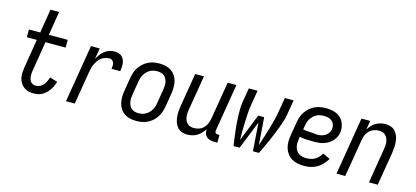

<svg xmlns="http://www.w3.org/2000/svg" viewBox="-61 -1200 3622 1673"><g transform="rotate(15 1750.0 -363.5)"><path d="M279 8Q254 8 230.5 2.5Q207 -3 188.5 -17Q170 -31 157.5 -51Q145 -71 140 -94.5Q135 -118 136.5 -143Q138 -168 142 -193L184 -450H94V-520H196L231 -735H309L274 -520H444V-450H262L218 -181Q216 -168 215 -154.5Q214 -141 215.5 -128Q217 -115 221 -102.5Q225 -90 233 -80.5Q241 -71 253.5 -66.5Q266 -62 279 -62Q298 -62 315.5 -71Q333 -80 346 -95Q359 -110 367 -128Q375 -146 380 -164L450 -143Q445 -124 436.5 -105.5Q428 -87 416.5 -69.5Q405 -52 389.5 -37Q374 -22 356.5 -11.5Q339 -1 318.5 3.5Q298 8 279 8Z M568 0 654 -520H733L716 -420Q727 -442 742 -462Q757 -482 776.5 -497.5Q796 -513 819 -520.5Q842 -528 865 -528Q883 -528 900.5 -523.5Q918 -519 930.5 -507.5Q943 -496 950.5 -480.5Q958 -465 960 -447.5Q962 -430 961 -411.5Q960 -393 957 -375H878Q880 -389 881 -403Q882 -417 877.5 -429.5Q873 -442 862.5 -450Q852 -458 838 -458Q819 -458 800 -452Q781 -446 764.5 -433.5Q748 -421 736.5 -404Q725 -387 716.5 -369Q708 -351 703.5 -332.5Q699 -314 696 -295L647 0Z M1203 8Q1174 8 1146.5 2Q1119 -4 1096.5 -19Q1074 -34 1059 -56.5Q1044 -79 1037.5 -106Q1031 -133 1031 -161.5Q1031 -190 1036 -219L1056 -339Q1060 -364 1068 -389Q1076 -414 1091 -436.5Q1106 -459 1126 -477Q1146 -495 1170 -507Q1194 -519 1219.5 -523.5Q1245 -528 1270 -528Q1299 -528 1326.5 -522Q1354 -516 1376.5 -501Q1399 -486 1414.5 -463.5Q1430 -441 1436.5 -414Q1443 -387 1442.5 -358.5Q1442 -330 1438 -301L1418 -181Q1414 -156 1405.5 -131Q1397 -106 1382.5 -83.5Q1368 -61 1348 -43Q1328 -25 1304 -13Q1280 -1 1254 3.5Q1228 8 1203 8ZM1204 -62Q1221 -62 1237.5 -65.5Q1254 -69 1269.5 -78Q1285 -87 1297.5 -100Q1310 -113 1319 -128Q1328 -143 1333 -159.5Q1338 -176 1340 -192L1360 -312Q1363 -330 1364 -347.5Q1365 -365 1362.5 -381.5Q1360 -398 1352.5 -413Q1345 -428 1332.5 -438.5Q1320 -449 1303.5 -453.5Q1287 -458 1270 -458Q1253 -458 1236 -454.5Q1219 -451 1203.5 -442Q1188 -433 1175.5 -420Q1163 -407 1154 -392Q1145 -377 1140.5 -360.5Q1136 -344 1133 -328L1113 -208Q1110 -190 1109 -172.5Q1108 -155 1111 -138.5Q1114 -122 1121.5 -107Q1129 -92 1141 -81.5Q1153 -71 1170 -66.5Q1187 -62 1204 -62Z M1663 8Q1637 8 1613.5 -0.5Q1590 -9 1574 -27Q1558 -45 1550 -68Q1542 -91 1539 -116Q1536 -141 1538 -167Q1540 -193 1544 -219L1594 -520H1673L1621 -208Q1618 -191 1617 -174Q1616 -157 1618 -140.5Q1620 -124 1626.5 -109Q1633 -94 1644.5 -83Q1656 -72 1672 -67Q1688 -62 1705 -62Q1728 -62 1751.5 -70.5Q1775 -79 1792 -97Q1809 -115 1818 -137.5Q1827 -160 1831 -183L1887 -520H1966L1895 -93Q1894 -86 1895 -80Q1896 -74 1899.5 -70Q1903 -66 1908.5 -64Q1914 -62 1921 -62H1936L1935 8H1909Q1889 8 1870.5 3.5Q1852 -1 1838 -13.5Q1824 -26 1818.5 -44Q1813 -62 1815 -82Q1803 -62 1786.5 -44.5Q1770 -27 1750 -15Q1730 -3 1707.5 2.5Q1685 8 1663 8Z M2079 0Q2074 -32 2070 -64Q2066 -96 2062 -128Q2058 -160 2055.5 -192.5Q2053 -225 2051.5 -257.5Q2050 -290 2050.5 -323.5Q2051 -357 2056 -390L2078 -520H2157L2135 -390Q2128 -349 2125.5 -308.5Q2123 -268 2121.5 -227.5Q2120 -187 2119.5 -146.5Q2119 -106 2120 -66L2218 -312H2272L2290 -66Q2303 -106 2316.5 -146.5Q2330 -187 2341.5 -227.5Q2353 -268 2363.5 -308.5Q2374 -349 2381 -390L2403 -520H2482L2460 -390Q2455 -357 2444.5 -323.5Q2434 -290 2421.5 -257.5Q2409 -225 2395.5 -192.5Q2382 -160 2368 -128Q2354 -96 2339 -64Q2324 -32 2309 0H2254L2236 -254L2134 0Z M2718 8Q2688 8 2659 2.5Q2630 -3 2606 -17Q2582 -31 2565 -53.5Q2548 -76 2539.5 -103Q2531 -130 2531 -159.5Q2531 -189 2536 -219L2556 -339Q2560 -364 2568 -389Q2576 -414 2591 -436.5Q2606 -459 2626.5 -477.5Q2647 -496 2671.5 -507.5Q2696 -519 2721.5 -523.5Q2747 -528 2772 -528Q2797 -528 2821.5 -524Q2846 -520 2867.5 -510.5Q2889 -501 2906 -485Q2923 -469 2933 -448Q2943 -427 2947 -402.5Q2951 -378 2947 -353Q2944 -333 2934 -313Q2924 -293 2909 -276.5Q2894 -260 2875 -248.5Q2856 -237 2835.5 -230Q2815 -223 2794 -220.5Q2773 -218 2752 -218Q2718 -218 2683 -219.5Q2648 -221 2616 -227L2613 -208Q2610 -189 2609.5 -171Q2609 -153 2613 -135.5Q2617 -118 2626.5 -103.5Q2636 -89 2650 -79.5Q2664 -70 2682 -66Q2700 -62 2718 -62Q2738 -62 2757.5 -66Q2777 -70 2795 -80.5Q2813 -91 2827.5 -106.5Q2842 -122 2852 -140L2917 -108Q2901 -82 2880 -59Q2859 -36 2832.5 -20.5Q2806 -5 2776 1.5Q2746 8 2718 8ZM2764 -285Q2781 -285 2798 -289.5Q2815 -294 2831 -304.5Q2847 -315 2857 -330.5Q2867 -346 2870 -363Q2873 -384 2867 -403.5Q2861 -423 2847 -435.5Q2833 -448 2813.5 -453Q2794 -458 2773 -458Q2756 -458 2739 -455Q2722 -452 2706 -443.5Q2690 -435 2677 -422Q2664 -409 2654.5 -393.5Q2645 -378 2640.5 -361.5Q2636 -345 2633 -328L2628 -297Q2643 -294 2660.5 -292.5Q2678 -291 2695.5 -290.5Q2713 -290 2729.5 -287.5Q2746 -285 2764 -285Z M3008 0 3094 -520H3173L3159 -438Q3171 -458 3187 -475.5Q3203 -493 3223 -505Q3243 -517 3265.5 -522.5Q3288 -528 3310 -528Q3336 -528 3359.5 -519.5Q3383 -511 3399 -493Q3415 -475 3423.5 -452Q3432 -429 3434.5 -404Q3437 -379 3435.5 -353Q3434 -327 3430 -301L3380 0H3301L3352 -312Q3355 -329 3356.5 -346Q3358 -363 3355.5 -379.5Q3353 -396 3346.5 -411Q3340 -426 3329 -437Q3318 -448 3302 -453Q3286 -458 3269 -458Q3246 -458 3222.5 -449.5Q3199 -441 3182 -423Q3165 -405 3155.5 -382.5Q3146 -360 3143 -337L3087 0Z"/></g></svg>

Font: Iosevka Curly
Style: Italic
Weight: 400
Italic angle: -9°
Monospace: yes
Designer: Belleve Invis
Foundry: Belleve Invis
Version: Version 22.1.2; ttfautohint (v1.8.4)